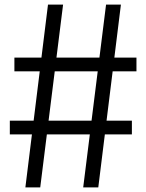

<svg xmlns="http://www.w3.org/2000/svg" viewBox="-20 -820 640 840"><path d="M344 0 444 -800H509L410 0ZM23 -232V-292H557V-232ZM91 0 190 -800H256L156 0ZM43 -508V-568H577V-508Z"/></svg>

Font: Victor Mono Light
Style: Regular
Weight: 300
Monospace: yes
Designer: Rune Bjørnerås
Version: Version 1.561;gftools[0.9.30]